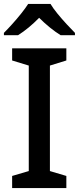

<svg xmlns="http://www.w3.org/2000/svg" viewBox="-24 -961 403 981"><path d="M315 0H38V-62L123 -87V-626L38 -652V-714H315V-652L231 -626V-87L315 -62ZM234 -941Q247 -919 269.5 -891.5Q292 -864 316.5 -837.5Q341 -811 359 -793V-781H286Q260 -797 231.5 -820Q203 -843 176 -870Q122 -815 68 -781H-4V-793Q15 -812 38.5 -838Q62 -864 84 -891.5Q106 -919 120 -941Z"/></svg>

Font: Noto Sans Arabic Med
Style: Regular
Weight: 500
Designer: Monotype Design Team, Nadine Chahine, Nizar Qandah and Khaled Hosny
Foundry: Monotype Imaging Inc.
Version: Version 2.012; ttfautohint (v1.8.4.7-5d5b)